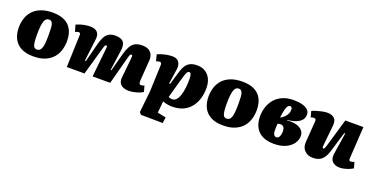

<svg xmlns="http://www.w3.org/2000/svg" viewBox="-29 -1259 4271 2210"><g transform="rotate(20 2106.5 -154.0)"><path d="M301 17Q208 17 149 -15.5Q90 -48 61.5 -105.5Q33 -163 33 -238Q33 -298 50 -351.5Q67 -405 104.5 -446Q142 -487 201.5 -510.5Q261 -534 345 -534Q434 -534 492.5 -504Q551 -474 580 -417.5Q609 -361 609 -281Q609 -224 593 -170.5Q577 -117 541 -75Q505 -33 446 -8Q387 17 301 17ZM314 -71Q349 -71 364 -101.5Q379 -132 382.5 -180Q386 -228 386 -282Q386 -329 383.5 -365.5Q381 -402 369 -423Q357 -444 330 -444Q314 -444 300.5 -435Q287 -426 277.5 -403Q268 -380 263 -339Q258 -298 258 -233Q258 -182 261.5 -146Q265 -110 277 -90.5Q289 -71 314 -71Z M1059 -337Q1061 -361 1062 -375Q1063 -389 1049 -389Q1041 -389 1036 -380.5Q1031 -372 1025.5 -351.5Q1020 -331 1009 -295L925 0H708L722 -391Q723 -412 718 -418Q713 -424 700 -424Q689 -424 677 -419Q665 -414 659 -411L635 -493Q662 -505 690 -513.5Q718 -522 748 -526.5Q778 -531 807 -531Q861 -531 890.5 -502.5Q920 -474 912 -412L879 -142L891 -139L948 -361Q962 -414 980 -452Q998 -490 1029.5 -510.5Q1061 -531 1113 -531Q1158 -531 1186.5 -516.5Q1215 -502 1225 -471.5Q1235 -441 1229 -393L1194 -142L1203 -140L1260 -353Q1276 -413 1297 -452.5Q1318 -492 1352 -511.5Q1386 -531 1443 -531Q1492 -531 1522 -513Q1552 -495 1565 -464Q1578 -433 1575 -395L1557 -149Q1556 -125 1560 -110.5Q1564 -96 1581 -96Q1592 -96 1601 -98.5Q1610 -101 1621 -106L1641 -34Q1620 -19 1589 -8.5Q1558 2 1527 8Q1496 14 1474 14Q1431 14 1400.5 1Q1370 -12 1356 -39Q1342 -66 1346 -105L1371 -350Q1373 -374 1370 -381.5Q1367 -389 1359 -389Q1351 -389 1345.5 -381.5Q1340 -374 1333 -349.5Q1326 -325 1313 -275L1240 0H1024Z M1716 -371Q1718 -401 1713.5 -412Q1709 -423 1693 -423Q1684 -423 1671 -420Q1658 -417 1650 -414L1631 -491Q1650 -501 1680.5 -510.5Q1711 -520 1745.5 -526Q1780 -532 1812 -532Q1867 -532 1891 -496.5Q1915 -461 1907 -409L1880 -226L1892 -223L1924 -333Q1935 -370 1946.5 -405.5Q1958 -441 1977 -469.5Q1996 -498 2029 -515Q2062 -532 2115 -532Q2170 -532 2212 -507Q2254 -482 2278 -434Q2302 -386 2302 -316Q2302 -256 2285.5 -197.5Q2269 -139 2233.5 -91Q2198 -43 2140.5 -14.5Q2083 14 2000 14Q1967 14 1936.5 7.5Q1906 1 1886 -8L1872 135L1976 156L1966 228L1698 225L1676 199L1704 -63ZM2053 -428Q2046 -428 2040 -424.5Q2034 -421 2026.5 -408Q2019 -395 2010 -368Q2001 -341 1988 -293L1928 -78Q1940 -71 1952 -68.5Q1964 -66 1973 -66Q2003 -66 2024 -89.5Q2045 -113 2058 -153Q2071 -193 2077 -244Q2083 -295 2083 -348Q2083 -374 2080.5 -389.5Q2078 -405 2074 -413.5Q2070 -422 2064.5 -425Q2059 -428 2053 -428Z M2625 17Q2532 17 2473 -15.5Q2414 -48 2385.5 -105.5Q2357 -163 2357 -238Q2357 -298 2374 -351.5Q2391 -405 2428.5 -446Q2466 -487 2525.5 -510.5Q2585 -534 2669 -534Q2758 -534 2816.5 -504Q2875 -474 2904 -417.5Q2933 -361 2933 -281Q2933 -224 2917 -170.5Q2901 -117 2865 -75Q2829 -33 2770 -8Q2711 17 2625 17ZM2638 -71Q2673 -71 2688 -101.5Q2703 -132 2706.5 -180Q2710 -228 2710 -282Q2710 -329 2707.5 -365.5Q2705 -402 2693 -423Q2681 -444 2654 -444Q2638 -444 2624.5 -435Q2611 -426 2601.5 -403Q2592 -380 2587 -339Q2582 -298 2582 -233Q2582 -182 2585.5 -146Q2589 -110 2601 -90.5Q2613 -71 2638 -71Z M3248 16Q3164 16 3107 -13Q3050 -42 3021 -97Q2992 -152 2992 -229Q2992 -289 3010.5 -344.5Q3029 -400 3066 -443Q3103 -486 3160.5 -511Q3218 -536 3295 -536Q3357 -536 3401.5 -523.5Q3446 -511 3470 -487.5Q3494 -464 3494 -430Q3494 -384 3464.5 -355.5Q3435 -327 3391 -313Q3347 -299 3301 -296V-290Q3363 -296 3410 -284Q3457 -272 3484 -244Q3511 -216 3511 -175Q3511 -125 3480.5 -81.5Q3450 -38 3391.5 -11Q3333 16 3248 16ZM3251 -65Q3267 -65 3277.5 -77.5Q3288 -90 3293.5 -110Q3299 -130 3299 -154Q3299 -172 3294 -188Q3289 -204 3277.5 -213.5Q3266 -223 3246 -223Q3239 -223 3229.5 -221Q3220 -219 3211 -216Q3209 -193 3208.5 -172.5Q3208 -152 3208 -133Q3209 -111 3213.5 -96Q3218 -81 3227 -73Q3236 -65 3251 -65ZM3214 -293 3227 -300Q3248 -313 3265.5 -330.5Q3283 -348 3294 -371Q3305 -394 3305 -422Q3305 -439 3298 -448Q3291 -457 3279 -457Q3265 -457 3253 -444Q3241 -431 3231.5 -396Q3222 -361 3214 -293Z M3525 -487Q3544 -497 3576.5 -507Q3609 -517 3644 -524.5Q3679 -532 3707 -532Q3767 -532 3795.5 -502.5Q3824 -473 3818 -417L3792 -158Q3791 -142 3793 -135.5Q3795 -129 3805 -129Q3811 -129 3815.5 -135.5Q3820 -142 3825 -157Q3830 -172 3837 -197L3931 -518H4153L4129 -126Q4128 -111 4133 -103Q4138 -95 4147 -95Q4159 -95 4171.5 -98.5Q4184 -102 4193 -107L4213 -34Q4199 -25 4180.5 -16.5Q4162 -8 4140.5 -1Q4119 6 4097 10Q4075 14 4055 14Q3995 14 3963 -18.5Q3931 -51 3941 -115L3981 -376L3970 -379L3895 -131Q3878 -75 3853.5 -43.5Q3829 -12 3797.5 1Q3766 14 3726 14Q3661 14 3622.5 -25.5Q3584 -65 3589 -129L3608 -388Q3610 -409 3602.5 -416Q3595 -423 3583 -423Q3575 -423 3566 -421.5Q3557 -420 3545 -415Z"/></g></svg>

Font: Literata 18pt Black
Style: Italic
Weight: 900
Italic angle: -2°
Designer: Latin by Veronika Burian and Jose Scaglione. Greek by Irene Vlachou. Cyrillic by Vera Evstafieva
Foundry: TypeTogether
Version: Version 3.103;gftools[0.9.29]